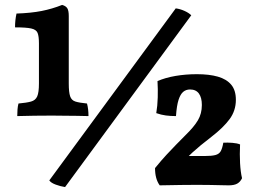

<svg xmlns="http://www.w3.org/2000/svg" viewBox="-20 -750 1029 779"><path d="M232 -730Q247 -726 253 -716.5Q259 -707 259 -685V-411Q259 -376 264.5 -359.5Q270 -343 286 -338Q302 -333 333 -330Q336 -319 337.5 -306Q339 -293 339 -279Q318 -280 292 -280Q266 -280 239.5 -280.5Q213 -281 191 -281Q160 -281 120 -280.5Q80 -280 50 -279Q50 -292 51 -305.5Q52 -319 55 -330Q88 -333 106 -338Q124 -343 131 -359Q138 -375 138 -411V-574Q138 -603 132.5 -616.5Q127 -630 106.5 -634.5Q86 -639 41 -639Q41 -654 42.5 -668Q44 -682 47 -695Q106 -697 149 -705.5Q192 -714 232 -730ZM244 9Q225 6 206 -1Q187 -8 180 -18L693 -716Q710 -714 728 -706Q746 -698 756 -688ZM628 2Q609 -24 609 -68Q635 -100 655.5 -122Q676 -144 694.5 -163Q713 -182 733 -202Q767 -235 783 -262Q799 -289 799 -324Q799 -354 787 -370.5Q775 -387 751 -387Q735 -387 723.5 -377.5Q712 -368 704.5 -345Q697 -322 694 -279Q672 -279 653 -281.5Q634 -284 614 -291Q619 -320 620 -354.5Q621 -389 619 -421Q651 -435 692.5 -442Q734 -449 779 -449Q829 -449 864 -439Q899 -429 918 -406.5Q937 -384 937 -345Q937 -301 911.5 -266.5Q886 -232 838 -195Q812 -175 794.5 -160.5Q777 -146 761 -131.5Q745 -117 725 -95L723 -117H810Q839 -117 854 -121Q869 -125 875.5 -136.5Q882 -148 886 -171Q903 -172 922.5 -170.5Q942 -169 954 -164Q952 -124 954 -88Q956 -52 962 -27Q955 -12 942.5 -5Q930 2 908 2Q901 2 881.5 1.5Q862 1 835.5 0.5Q809 0 780 0Q749 0 714 0.5Q679 1 628 2Z"/></svg>

Font: Vollkorn
Style: Bold
Weight: 700
Designer: Friedrich Althausen
Foundry: Friedrich Althausen
Version: Version 5.000